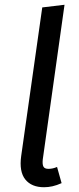

<svg xmlns="http://www.w3.org/2000/svg" viewBox="-20 -770 328 802"><path d="M156.5 -739 249.5 -750.1 158.6 -103.7Q156.5 -82.6 161.6 -73.7Q166.6 -64.7 182.5 -64.7Q191.5 -64.7 200.4 -66.7Q209.4 -68.7 218.3 -72.6L237.3 -5Q217.3 4 199.2 8.1Q181.1 12.1 163.9 12.1Q111.7 12.1 85.6 -20.5Q59.5 -53.2 68.5 -118.3Z"/></svg>

Font: Fira Sans Variable
Style: Italic
Weight: 397
Italic angle: -8°
Designer: Carrois Corporate & Edenspiekermann AG
Foundry: Carrois Corporate GbR & Edenspiekermann AG
Version: Version 4.202